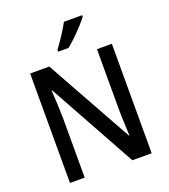

<svg xmlns="http://www.w3.org/2000/svg" viewBox="-165 -1059 1037 1177"><g transform="rotate(-20 353.0 -470.5)"><path d="M620 0H494L179 -570H175Q178 -527 180 -480.5Q182 -434 183 -388V0H87V-714H212L526 -149H529Q528 -188 525.5 -236Q523 -284 523 -327V-714H620ZM509 -931Q495 -912 469 -883.5Q443 -855 414 -827Q385 -799 362 -781H294V-793Q318 -825 345 -866Q372 -907 390 -941H509Z"/></g></svg>

Font: Noto Sans Gurmukhi SemiCondensed Medium
Style: Regular
Weight: 500
Width: 4
Designer: Jelle Bosma - Monotype Design Team
Foundry: Monotype Imaging Inc.
Version: Version 2.004; ttfautohint (v1.8.4.7-5d5b)